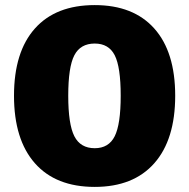

<svg xmlns="http://www.w3.org/2000/svg" viewBox="-20 -727 741 754"><path d="M352 -707Q504 -707 586 -615Q668 -523 668 -351Q668 -179 586 -86Q504 7 352 7Q199 7 117 -86Q35 -179 35 -351Q35 -523 117 -615Q199 -707 352 -707ZM352 -556Q296 -556 272 -510Q248 -464 248 -351Q248 -239 272 -192Q296 -145 352 -145Q407 -145 430.5 -192Q454 -239 454 -351Q454 -464 430.5 -510Q407 -556 352 -556Z"/></svg>

Font: Alexandria ExtraBold
Style: Regular
Weight: 800
Designer: Mohamed Gaber
Foundry: Kief Type Foundry
Version: Version 5.100